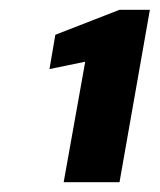

<svg xmlns="http://www.w3.org/2000/svg" viewBox="-20 -724 326 392"><path d="M110 -352 154 -598 81 -583 93 -653 224 -704H286L224 -352Z"/></svg>

Font: DM Sans 18pt Black
Style: Italic
Weight: 900
Italic angle: -10°
Designer: Colophon Foundry, Jonny Pinhorn
Foundry: Colophon Foundry
Version: Version 4.004;gftools[0.9.30]